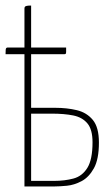

<svg xmlns="http://www.w3.org/2000/svg" viewBox="-20 -671 391 691"><path d="M68 0V-640Q68 -645 70 -647Q72 -649 77 -650Q82 -651 92 -651V-283H179Q221 -283 256.5 -274.5Q292 -266 314 -239.5Q336 -213 336 -158Q336 -98 318 -65.5Q300 -33 273.5 -19Q247 -5 220.5 -2.5Q194 0 177 0ZM174 -20Q213 -20 244.5 -28.5Q276 -37 294.5 -67Q313 -97 313 -159Q313 -205 294.5 -227Q276 -249 243.5 -255.5Q211 -262 167 -262Q167 -262 156 -262Q145 -262 130 -262Q115 -262 103.5 -262Q92 -262 92 -262V-20Q92 -20 104.5 -20Q117 -20 133 -20Q149 -20 161.5 -20Q174 -20 174 -20ZM0 -476Q0 -487 0.5 -492Q1 -497 3 -498.5Q5 -500 8 -500H218Q218 -490 218 -484.5Q218 -479 216.5 -477.5Q215 -476 212 -476Z"/></svg>

Font: Yanone Kaffeesatz ExtraLight
Style: Regular
Weight: 200
Designer: Yanone (Cyrillic: Daniel Pouzeot, Huerta Tipografica, and Cyreal)
Foundry: Yanone
Version: Version 2.003